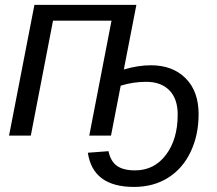

<svg xmlns="http://www.w3.org/2000/svg" viewBox="-20 -548 879 776"><path d="M531.2 -528.3 480.5 -267.1Q537.6 -284.2 589.8 -284.2Q677.7 -284.2 730.2 -231.7Q782.7 -179.2 782.7 -86.4Q782.7 -2.4 750.7 65.2Q718.8 132.8 659.7 170.2Q600.6 207.5 521.5 207.5Q355.5 207.5 335 69.3L418.5 63Q426.8 103.5 452.4 122.1Q478 140.6 525.9 140.6Q603.5 140.6 650.9 77.6Q698.2 14.6 698.2 -85Q698.2 -148.4 664.6 -182.9Q630.9 -217.3 570.8 -217.3Q517.6 -217.3 467.8 -201.7L428.7 0H340.8L430.7 -464.4H194.3L104.5 0H16.6L119.1 -528.3Z"/></svg>

Font: Liberation Sans
Style: Italic
Weight: 400
Italic angle: -12°
Designer: Steve Matteson
Foundry: Ascender Corporation
Version: Version 2.1.5